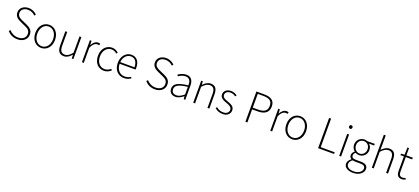

<svg xmlns="http://www.w3.org/2000/svg" viewBox="75 -2212 8594 3936"><g transform="rotate(20 4372.0 -244.0)"><path d="M269 12C396 12 479 -64 479 -165C479 -266 413 -306 340 -339L239 -384C191 -405 125 -434 125 -512C125 -585 184 -632 272 -632C338 -632 391 -605 430 -564L455 -593C415 -635 352 -671 272 -671C163 -671 82 -605 82 -510C82 -412 159 -372 216 -346L316 -301C381 -272 435 -245 435 -162C435 -82 371 -27 269 -27C191 -27 122 -62 74 -117L47 -88C98 -29 172 12 269 12Z M787 12C902 12 1002 -80 1002 -239C1002 -399 902 -492 787 -492C672 -492 572 -399 572 -239C572 -80 672 12 787 12ZM787 -25C689 -25 615 -111 615 -239C615 -367 689 -455 787 -455C885 -455 959 -367 959 -239C959 -111 885 -25 787 -25Z M1284 12C1350 12 1400 -25 1448 -81H1450L1454 0H1489V-480H1448V-125C1391 -56 1349 -25 1291 -25C1213 -25 1180 -74 1180 -177V-480H1139V-172C1139 -48 1185 12 1284 12Z M1675 0H1716V-328C1753 -419 1804 -452 1848 -452C1866 -452 1876 -450 1889 -446L1900 -482C1885 -490 1870 -492 1853 -492C1796 -492 1749 -449 1717 -390H1715L1710 -480H1675Z M2156 12C2217 12 2269 -13 2309 -52L2288 -78C2255 -48 2210 -25 2158 -25C2052 -25 1982 -111 1982 -239C1982 -367 2059 -455 2158 -455C2208 -455 2246 -435 2275 -406L2298 -432C2265 -464 2223 -492 2157 -492C2041 -492 1939 -399 1939 -239C1939 -80 2033 12 2156 12Z M2591 12C2662 12 2705 -10 2742 -35L2725 -63C2691 -40 2648 -24 2595 -24C2486 -24 2414 -112 2413 -234H2760C2762 -247 2762 -258 2762 -270C2762 -412 2692 -492 2579 -492C2472 -492 2370 -396 2370 -239C2370 -82 2469 12 2591 12ZM2413 -270C2423 -386 2497 -456 2579 -456C2666 -456 2723 -394 2723 -270Z M3269 12C3396 12 3479 -64 3479 -165C3479 -266 3413 -306 3340 -339L3239 -384C3191 -405 3125 -434 3125 -512C3125 -585 3184 -632 3272 -632C3338 -632 3391 -605 3430 -564L3455 -593C3415 -635 3352 -671 3272 -671C3163 -671 3082 -605 3082 -510C3082 -412 3159 -372 3216 -346L3316 -301C3381 -272 3435 -245 3435 -162C3435 -82 3371 -27 3269 -27C3191 -27 3122 -62 3074 -117L3047 -88C3098 -29 3172 12 3269 12Z M3717 12C3780 12 3839 -23 3888 -63H3890L3895 0H3930V-308C3930 -409 3892 -492 3779 -492C3701 -492 3635 -455 3602 -430L3621 -400C3653 -423 3709 -455 3775 -455C3870 -455 3890 -375 3889 -300C3675 -276 3578 -226 3578 -119C3578 -28 3642 12 3717 12ZM3724 -24C3668 -24 3620 -51 3620 -121C3620 -199 3688 -244 3889 -268V-102C3828 -51 3779 -24 3724 -24Z M4103 0H4144V-363C4203 -424 4245 -455 4303 -455C4381 -455 4414 -405 4414 -303V0H4455V-308C4455 -432 4409 -492 4310 -492C4244 -492 4194 -454 4145 -405H4143L4138 -480H4103Z M4748 12C4851 12 4909 -51 4909 -123C4909 -216 4827 -240 4751 -269C4693 -291 4641 -312 4641 -367C4641 -412 4675 -456 4751 -456C4800 -456 4834 -440 4866 -416L4889 -442C4854 -471 4807 -492 4753 -492C4653 -492 4599 -433 4599 -365C4599 -283 4675 -254 4749 -228C4805 -208 4867 -181 4867 -120C4867 -69 4827 -24 4750 -24C4678 -24 4635 -47 4595 -81L4573 -55C4614 -14 4673 12 4748 12Z M5242 0H5285V-285H5410C5557 -285 5644 -348 5644 -476C5644 -611 5555 -659 5406 -659H5242ZM5285 -322V-623H5394C5532 -623 5600 -588 5600 -476C5600 -367 5535 -322 5398 -322Z M5784 0H5825V-328C5862 -419 5913 -452 5957 -452C5975 -452 5985 -450 5998 -446L6009 -482C5994 -490 5979 -492 5962 -492C5905 -492 5858 -449 5826 -390H5824L5819 -480H5784Z M6263 12C6378 12 6478 -80 6478 -239C6478 -399 6378 -492 6263 -492C6148 -492 6048 -399 6048 -239C6048 -80 6148 12 6263 12ZM6263 -25C6165 -25 6091 -111 6091 -239C6091 -367 6165 -455 6263 -455C6361 -455 6435 -367 6435 -239C6435 -111 6361 -25 6263 -25Z M6828 0H7176V-37H6871V-659H6828Z M7288 0H7329V-480H7288ZM7309 -597C7330 -597 7346 -613 7346 -637C7346 -659 7330 -675 7309 -675C7288 -675 7272 -659 7272 -637C7272 -613 7288 -597 7309 -597Z M7671 232C7809 232 7897 152 7897 70C7897 -5 7847 -40 7739 -40H7636C7564 -40 7544 -68 7544 -103C7544 -135 7562 -156 7583 -173C7605 -160 7636 -152 7663 -152C7757 -152 7830 -224 7830 -322C7830 -374 7808 -417 7776 -444H7889V-480H7727C7712 -486 7689 -492 7663 -492C7570 -492 7495 -421 7495 -323C7495 -265 7526 -217 7556 -191V-187C7535 -172 7504 -142 7504 -98C7504 -62 7522 -36 7546 -22V-18C7502 14 7474 57 7474 99C7474 179 7550 232 7671 232ZM7663 -186C7596 -186 7537 -241 7537 -323C7537 -406 7594 -457 7663 -457C7732 -457 7789 -405 7789 -323C7789 -241 7730 -186 7663 -186ZM7675 198C7573 198 7515 156 7515 95C7515 60 7533 23 7579 -8C7604 -2 7629 0 7638 0H7742C7816 0 7854 21 7854 74C7854 135 7785 198 7675 198Z M8000 0H8041V-363C8100 -424 8142 -455 8200 -455C8278 -455 8311 -405 8311 -303V0H8352V-308C8352 -432 8306 -492 8207 -492C8141 -492 8091 -454 8040 -404L8041 -510V-720H8000Z M8656 12C8680 12 8709 4 8735 -10L8722 -39C8699 -28 8679 -24 8661 -24C8594 -24 8579 -66 8579 -128V-443H8719V-480H8579V-639H8544L8539 -480L8463 -476V-443H8538V-131C8538 -46 8564 12 8656 12Z"/></g></svg>

Font: Source Sans Pro Light
Style: Regular
Weight: 300
Designer: Paul D. Hunt
Foundry: Adobe Systems Incorporated
Version: Version 3.006;hotconv 1.0.111;makeotfexe 2.5.65597